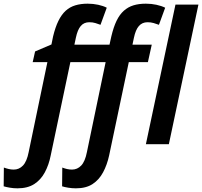

<svg xmlns="http://www.w3.org/2000/svg" viewBox="-125 -785 1100 1045"><path d="M-30 240Q-51 240 -71.5 236.5Q-92 233 -105 229L-104 127Q-90 132 -77 135Q-64 138 -50 138Q-21 138 0 116Q21 94 31 43L133 -447H53L66 -505L155 -543L164 -587Q176 -637 193 -671.5Q210 -706 232.5 -726.5Q255 -747 285 -756Q315 -765 352 -765Q382 -765 409.5 -759Q437 -753 456 -743L422 -650Q409 -655 394 -659.5Q379 -664 361 -664Q332 -664 314.5 -643.5Q297 -623 288 -580L280 -542H471L481 -587Q493 -638 509.5 -672Q526 -706 549 -726.5Q572 -747 601.5 -756Q631 -765 669 -765Q699 -765 726.5 -759Q754 -753 774 -743L740 -650Q727 -655 711.5 -659.5Q696 -664 678 -664Q649 -664 631 -643.5Q613 -623 604 -580L596 -542H701L680 -447H576L469 61Q458 112 436 153Q414 194 378.5 217Q343 240 288 240Q267 240 246 236.5Q225 233 213 229L214 127Q227 132 240 135Q253 138 267 138Q296 138 317 116Q338 94 348 43L450 -447H258L151 61Q141 112 119 153Q97 194 61 217Q25 240 -30 240ZM669 0 830 -760H955L794 0Z"/></svg>

Font: Noto Sans Display SemiBold
Style: Italic
Weight: 600
Italic angle: -12°
Designer: Monotype Design Team
Foundry: Monotype Imaging Inc.
Version: Version 2.003